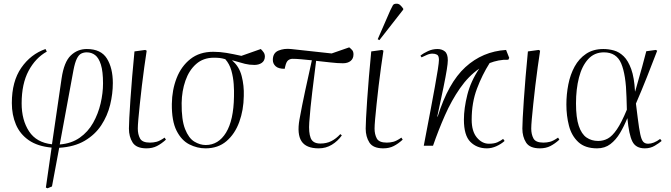

<svg xmlns="http://www.w3.org/2000/svg" viewBox="-20 -788 3625 1038"><path d="M237 230 228 226 259 10Q183 3 135.5 -30Q88 -63 66 -115Q44 -167 44 -231Q44 -348 95 -421.5Q146 -495 226 -523L233 -509Q172 -475 134.5 -405Q97 -335 97 -229Q97 -139 137 -78Q177 -17 261 -8L313 -364Q326 -453 362.5 -488Q399 -523 449 -523Q526 -523 558 -471.5Q590 -420 590 -339Q590 -281 575.5 -221.5Q561 -162 527.5 -111Q494 -60 438 -27Q382 6 300 11L261 220ZM303 -7Q366 -12 411 -43.5Q456 -75 483.5 -124Q511 -173 524 -229Q537 -285 537 -337Q537 -402 525.5 -438.5Q514 -475 494.5 -490Q475 -505 449 -505Q433 -505 419.5 -498.5Q406 -492 395.5 -471Q385 -450 377 -408Z M772 14Q717 14 697 -17.5Q677 -49 677 -93Q677 -110 679 -150.5Q681 -191 685 -248.5Q689 -306 694.5 -373Q700 -440 707 -510L765 -518L773 -514Q767 -474 760 -425Q753 -376 747 -324Q741 -272 736 -225.5Q731 -179 728 -144Q725 -109 725 -93Q725 -62 737 -39.5Q749 -17 791 -17Q809 -17 826.5 -21.5Q844 -26 870 -44L877 -33Q853 -11 828.5 1.5Q804 14 772 14Z M1091 14Q1046 14 1003.5 -7.5Q961 -29 934.5 -81.5Q908 -134 909 -226Q910 -302 935 -366Q960 -430 1009.5 -469Q1059 -508 1133 -508Q1169 -508 1204.5 -502Q1240 -496 1285 -486L1390 -523Q1400 -513 1406 -504Q1412 -495 1412 -481Q1411 -459 1395 -448Q1379 -437 1355 -437Q1328 -437 1304 -443Q1280 -449 1236 -462V-460Q1273 -429 1286.5 -377Q1300 -325 1298 -269Q1297 -193 1273.5 -128.5Q1250 -64 1204.5 -25Q1159 14 1091 14ZM1092 -4Q1161 -4 1202 -71Q1243 -138 1245 -266Q1246 -296 1243.5 -333Q1241 -370 1231 -406Q1221 -442 1198 -468Q1181 -473 1168 -474.5Q1155 -476 1136 -476Q1079 -476 1040.5 -442Q1002 -408 982.5 -352Q963 -296 962 -231Q961 -140 980.5 -90.5Q1000 -41 1030.5 -22.5Q1061 -4 1092 -4Z M1703 14Q1635 14 1610 -24.5Q1585 -63 1599 -142Q1613 -219 1630 -298Q1647 -377 1666 -462Q1636 -465 1609 -467.5Q1582 -470 1562 -470Q1549 -470 1538.5 -462.5Q1528 -455 1522 -429L1519 -416Q1485 -416 1470 -430Q1455 -444 1455 -464Q1455 -502 1485.5 -514.5Q1516 -527 1553 -523L1773 -499L1868 -532Q1877 -525 1884 -517Q1891 -509 1891 -494Q1891 -471 1875.5 -458.5Q1860 -446 1834 -446Q1805 -446 1766.5 -450.5Q1728 -455 1689 -459Q1678 -371 1668 -289.5Q1658 -208 1652 -127Q1648 -72 1659.5 -42Q1671 -12 1712 -12Q1745 -12 1771 -25Q1797 -38 1820 -63L1828 -56Q1806 -25 1774 -5.5Q1742 14 1703 14Z M2052 14Q1997 14 1977 -17.5Q1957 -49 1957 -93Q1957 -110 1959 -150.5Q1961 -191 1965 -248.5Q1969 -306 1974.5 -373Q1980 -440 1987 -510L2045 -518L2053 -514Q2047 -474 2040 -425Q2033 -376 2027 -324Q2021 -272 2016 -225.5Q2011 -179 2008 -144Q2005 -109 2005 -93Q2005 -62 2017 -39.5Q2029 -17 2071 -17Q2089 -17 2106.5 -21.5Q2124 -26 2150 -44L2157 -33Q2133 -11 2108.5 1.5Q2084 14 2052 14ZM2031 -571 2022 -576 2090 -732Q2099 -751 2104 -759.5Q2109 -768 2124 -768Q2135 -768 2143 -761Q2151 -754 2160 -741V-736Z M2612 14Q2558 14 2523 -21Q2488 -56 2488 -141Q2488 -202 2506.5 -275.5Q2525 -349 2571 -417Q2513 -377 2467 -311Q2421 -245 2385.5 -164.5Q2350 -84 2321 0H2271Q2278 -38 2288.5 -92Q2299 -146 2310 -205Q2321 -264 2331 -318.5Q2341 -373 2347 -412Q2353 -451 2353 -464Q2353 -487 2342.5 -492.5Q2332 -498 2318 -498Q2303 -498 2287.5 -491Q2272 -484 2259 -478L2253 -487Q2270 -501 2294.5 -512Q2319 -523 2345 -523Q2369 -523 2385 -510Q2401 -497 2401 -462Q2401 -446 2395.5 -411.5Q2390 -377 2377.5 -315.5Q2365 -254 2344 -158L2346 -157Q2403 -340 2496 -425Q2589 -510 2716 -518L2733 -475L2728 -465Q2701 -466 2675.5 -461Q2650 -456 2627 -447Q2587 -384 2558.5 -308.5Q2530 -233 2530 -141Q2530 -78 2558 -44.5Q2586 -11 2623 -11Q2652 -11 2669.5 -19Q2687 -27 2700 -37L2708 -26Q2689 -9 2663.5 2.5Q2638 14 2612 14Z M2899 14Q2844 14 2824 -17.5Q2804 -49 2804 -93Q2804 -110 2806 -150.5Q2808 -191 2812 -248.5Q2816 -306 2821.5 -373Q2827 -440 2834 -510L2892 -518L2900 -514Q2894 -474 2887 -425Q2880 -376 2874 -324Q2868 -272 2863 -225.5Q2858 -179 2855 -144Q2852 -109 2852 -93Q2852 -62 2864 -39.5Q2876 -17 2918 -17Q2936 -17 2953.5 -21.5Q2971 -26 2997 -44L3004 -33Q2980 -11 2955.5 1.5Q2931 14 2899 14Z M3208 14Q3143 14 3106.5 -20Q3070 -54 3056 -108Q3042 -162 3042 -223Q3042 -278 3052.5 -331.5Q3063 -385 3086.5 -428Q3110 -471 3148.5 -497Q3187 -523 3242 -523Q3271 -523 3299.5 -515Q3328 -507 3352 -483.5Q3376 -460 3392.5 -414.5Q3409 -369 3413 -294H3414Q3438 -377 3451.5 -426.5Q3465 -476 3474 -511L3525 -518L3533 -514Q3505 -441 3477.5 -371.5Q3450 -302 3418 -228L3428 -148Q3435 -92 3441.5 -62Q3448 -32 3457.5 -21.5Q3467 -11 3484 -11Q3514 -11 3549 -37L3557 -26Q3543 -14 3519.5 0Q3496 14 3466 14Q3417 14 3398.5 -23.5Q3380 -61 3372 -148H3371Q3354 -106 3332 -69Q3310 -32 3280 -9Q3250 14 3208 14ZM3214 -26Q3242 -26 3266 -39Q3290 -52 3315 -88.5Q3340 -125 3369 -195L3367 -263Q3364 -384 3338.5 -444.5Q3313 -505 3245 -505Q3193 -505 3159.5 -468Q3126 -431 3110 -368.5Q3094 -306 3094 -229Q3094 -152 3109 -107.5Q3124 -63 3151 -44.5Q3178 -26 3214 -26Z"/></svg>

Font: Display Extralight
Style: Italic
Weight: 200
Italic angle: -2°
Designer: Latin by Veronika Burian and Jose Scaglione. Greek by Irene Vlachou. Cyrillic by Vera Evstafieva
Foundry: TypeTogether
Version: Version 3.002